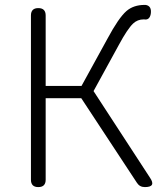

<svg xmlns="http://www.w3.org/2000/svg" viewBox="-20 -762 661 782"><path d="M136 0Q106 0 106 -30V-699Q106 -729 136 -729Q166 -729 166 -699V-412H239H312L418 -605Q463 -689 495 -717Q524 -742 569 -742Q571 -742 573 -742Q599 -738 594 -705Q589 -679 567 -683Q566 -683 565 -683Q540 -683 522 -666Q499 -644 464 -579L361 -391L591 -38Q617 0 570 0Q549 0 538 -17L311 -362H166V-30Q166 0 136 0Z"/></svg>

Font: GenSenRounded TW L
Style: Regular
Weight: 300
Version: Version 1.501;PS 1;hotconv 16.6.51;makeotf.lib2.5.65220